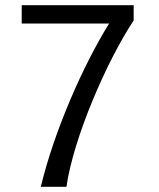

<svg xmlns="http://www.w3.org/2000/svg" viewBox="-20 -712 608 734"><path d="M491 -692V-634C388 -478 261 -186 234 2H136C187 -210 296 -459 397 -622H63V-692Z"/></svg>

Font: Repo Regular
Style: Regular
Weight: 400
Designer: Stefan Peev
Foundry: Context Ltd
Version: Version 1.502